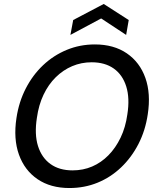

<svg xmlns="http://www.w3.org/2000/svg" viewBox="-20 -936 797 968"><path d="M330 12Q235 12 169.5 -32.5Q104 -77 75.5 -156.5Q47 -236 63 -341Q75 -422 110 -490Q145 -558 197.5 -607.5Q250 -657 316.5 -684.5Q383 -712 458 -712Q554 -712 619.5 -667Q685 -622 713 -543Q741 -464 725 -360Q713 -278 678 -210Q643 -142 590.5 -92Q538 -42 472 -15Q406 12 330 12ZM346 -77Q399 -77 444.5 -96.5Q490 -116 526.5 -153Q563 -190 588 -242Q613 -294 622 -359Q635 -441 616.5 -500Q598 -559 553.5 -590.5Q509 -622 442 -622Q390 -622 344 -602.5Q298 -583 261 -546.5Q224 -510 199.5 -458.5Q175 -407 166 -342Q153 -259 171.5 -200Q190 -141 234.5 -109Q279 -77 346 -77ZM335 -760 349 -835 503 -916 629 -835 616 -760 490 -843Z"/></svg>

Font: DM Sans 10pt Medium
Style: Italic
Weight: 500
Italic angle: -10°
Version: Version 4.004;gftools[0.9.30]